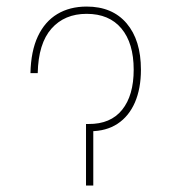

<svg xmlns="http://www.w3.org/2000/svg" viewBox="-20 -574 529 594"><path d="M74.2 -347.7Q75.7 -416 97.2 -461.7Q118.7 -507.3 157.2 -530.5Q195.8 -553.7 248 -553.7Q327.6 -553.7 371.8 -501.7Q416 -449.7 416 -358.4Q416 -300.3 397.5 -257.3Q378.9 -214.4 343.8 -191.2Q308.6 -168 258.8 -168H250V-190.4H253.9Q322.3 -189.9 357.9 -234.4Q393.6 -278.8 393.6 -358.4Q393.6 -440.4 355.7 -485.8Q317.9 -531.2 248 -531.2Q179.7 -531.2 139.2 -485.4Q98.6 -439.5 96.7 -347.7ZM246.1 -190.4H268.6V0H246.1Z"/></svg>

Font: Inter Thin
Style: Regular
Weight: 250
Designer: Rasmus Andersson
Foundry: rsms
Version: Version 4.001;git-66647c0bb